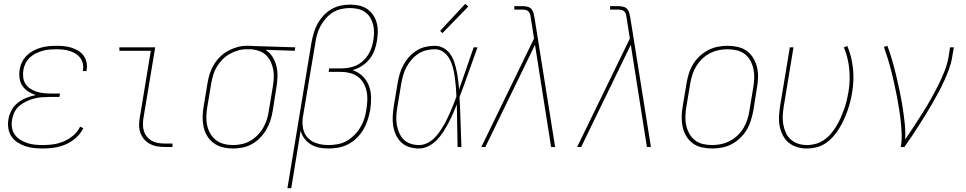

<svg xmlns="http://www.w3.org/2000/svg" viewBox="-20 -767 5040 1002"><path d="M204 8Q180 8 156.5 5.5Q133 3 111 -4.5Q89 -12 70.5 -24.5Q52 -37 39.5 -55.5Q27 -74 23.5 -97.5Q20 -121 24 -145Q28 -169 40.5 -192Q53 -215 73.5 -231Q94 -247 118 -256.5Q142 -266 167 -271Q145 -278 127 -289.5Q109 -301 97 -319Q85 -337 82 -359.5Q79 -382 83 -405Q86 -425 95.5 -444Q105 -463 120.5 -478Q136 -493 155 -503Q174 -513 194 -518.5Q214 -524 234.5 -526Q255 -528 275 -528Q295 -528 315 -526Q335 -524 353.5 -518Q372 -512 388.5 -502Q405 -492 416 -477Q427 -462 431.5 -442.5Q436 -423 432 -402Q432 -401 432 -399.5Q432 -398 431 -396H412Q412 -397 412.5 -398.5Q413 -400 413 -401Q416 -419 412 -436Q408 -453 398 -466Q388 -479 374 -487.5Q360 -496 343.5 -501Q327 -506 309.5 -508Q292 -510 275 -510Q257 -510 239 -508.5Q221 -507 203 -502Q185 -497 167.5 -488.5Q150 -480 136 -467Q122 -454 113.5 -437Q105 -420 102 -402Q99 -383 101 -364.5Q103 -346 112 -331Q121 -316 135.5 -306Q150 -296 167 -290Q184 -284 202.5 -281.5Q221 -279 240 -279H293L290 -261H237Q217 -261 197 -259.5Q177 -258 157 -252.5Q137 -247 117.5 -238Q98 -229 81.5 -215Q65 -201 55.5 -181.5Q46 -162 43 -142Q39 -121 42.5 -100.5Q46 -80 57.5 -64Q69 -48 86 -37.5Q103 -27 122.5 -20.5Q142 -14 162.5 -12Q183 -10 204 -10Q232 -10 259.5 -14Q287 -18 313.5 -29.5Q340 -41 363 -60.5Q386 -80 398 -106L415 -98Q401 -70 376.5 -48Q352 -26 323 -13.5Q294 -1 264 3.5Q234 8 204 8Z M840 0Q819 0 799 -3.5Q779 -7 761.5 -16.5Q744 -26 731.5 -41Q719 -56 712.5 -74.5Q706 -93 706 -114Q706 -135 710 -156L767 -502H603V-520H790L729 -153Q726 -135 726 -117Q726 -99 731 -83Q736 -67 747 -53.5Q758 -40 772.5 -32Q787 -24 804.5 -21Q822 -18 840 -18H880V0Z M1196 8Q1168 8 1142 1.5Q1116 -5 1095.5 -20Q1075 -35 1061.5 -57Q1048 -79 1042.5 -105Q1037 -131 1037.5 -158.5Q1038 -186 1043 -213L1063 -333Q1067 -358 1074.5 -382Q1082 -406 1095.5 -428.5Q1109 -451 1128 -470Q1147 -489 1170 -501.5Q1193 -514 1218 -521Q1243 -528 1268 -528Q1271 -528 1274.5 -528Q1278 -528 1281 -528Q1285 -528 1289 -528Q1293 -528 1297 -527L1521 -520L1518 -502L1366 -507Q1388 -493 1402.5 -470Q1417 -447 1423 -420Q1429 -393 1428 -364.5Q1427 -336 1422 -307L1403 -187Q1399 -162 1391 -137.5Q1383 -113 1369.5 -90Q1356 -67 1337 -47.5Q1318 -28 1294.5 -15Q1271 -2 1246 3Q1221 8 1196 8ZM1196 -10Q1219 -10 1242 -15Q1265 -20 1286 -32Q1307 -44 1324.5 -62Q1342 -80 1354 -101Q1366 -122 1373 -144.5Q1380 -167 1383 -190L1403 -310Q1407 -333 1408.5 -356Q1410 -379 1406.5 -400.5Q1403 -422 1394 -442Q1385 -462 1370.5 -477Q1356 -492 1335 -500Q1314 -508 1292 -510H1278Q1275 -510 1272 -510Q1269 -510 1266 -510Q1244 -510 1221.5 -503.5Q1199 -497 1178 -485Q1157 -473 1140 -455.5Q1123 -438 1111 -417.5Q1099 -397 1092.5 -375Q1086 -353 1082 -330L1062 -210Q1058 -186 1057 -161Q1056 -136 1061 -113Q1066 -90 1077.5 -70Q1089 -50 1107 -36Q1125 -22 1148 -16Q1171 -10 1196 -10Z M1480 215 1606 -548Q1611 -573 1618 -597Q1625 -621 1637.5 -643.5Q1650 -666 1668.5 -686Q1687 -706 1709.5 -719Q1732 -732 1757 -737.5Q1782 -743 1806 -743Q1830 -743 1853.5 -738Q1877 -733 1895.5 -720.5Q1914 -708 1927 -689Q1940 -670 1946 -647.5Q1952 -625 1951.5 -601Q1951 -577 1947 -553Q1943 -528 1934 -503.5Q1925 -479 1908 -458Q1891 -437 1868 -422.5Q1845 -408 1820 -401Q1850 -391 1872 -370Q1894 -349 1905 -320Q1916 -291 1916.5 -258.5Q1917 -226 1912 -193Q1907 -167 1899 -141.5Q1891 -116 1877 -92Q1863 -68 1843 -48Q1823 -28 1798.5 -15Q1774 -2 1747.5 3Q1721 8 1695 8Q1670 8 1646.5 3.5Q1623 -1 1603 -13Q1583 -25 1569 -43.5Q1555 -62 1549 -85L1500 215ZM1694 -10Q1718 -10 1742.5 -14.5Q1767 -19 1789 -31.5Q1811 -44 1829.5 -62.5Q1848 -81 1861 -103Q1874 -125 1881.5 -148.5Q1889 -172 1892 -196Q1896 -220 1897 -244.5Q1898 -269 1893 -291.5Q1888 -314 1876.5 -334Q1865 -354 1847 -367Q1829 -380 1806 -386Q1783 -392 1759 -392H1695L1698 -410H1762Q1781 -410 1800.5 -413.5Q1820 -417 1839 -425.5Q1858 -434 1874 -448.5Q1890 -463 1901 -480.5Q1912 -498 1918.5 -517Q1925 -536 1928 -556Q1932 -577 1932 -598.5Q1932 -620 1927 -639.5Q1922 -659 1911.5 -676Q1901 -693 1884.5 -704.5Q1868 -716 1847.5 -720.5Q1827 -725 1806 -725Q1784 -725 1761 -720Q1738 -715 1717.5 -702.5Q1697 -690 1681 -671.5Q1665 -653 1653.5 -632.5Q1642 -612 1635.5 -589.5Q1629 -567 1626 -545L1561 -158Q1556 -127 1561.5 -97.5Q1567 -68 1586.5 -47.5Q1606 -27 1635 -18.5Q1664 -10 1694 -10Z M2167 8Q2141 8 2116.5 0.5Q2092 -7 2074.5 -23.5Q2057 -40 2046.5 -62.5Q2036 -85 2032 -110Q2028 -135 2029.5 -161Q2031 -187 2035 -213L2055 -333Q2059 -357 2066 -381Q2073 -405 2085 -427.5Q2097 -450 2114.5 -469.5Q2132 -489 2154 -503Q2176 -517 2200.5 -522.5Q2225 -528 2249 -528Q2274 -528 2295 -516Q2316 -504 2329.5 -485Q2343 -466 2350.5 -443.5Q2358 -421 2363 -397Q2368 -373 2371 -349Q2374 -325 2376 -301Q2395 -355 2414 -410Q2433 -465 2452 -520H2472Q2448 -455 2425.5 -390Q2403 -325 2378 -260Q2382 -195 2383.5 -130Q2385 -65 2388 0H2368Q2367 -55 2366 -110.5Q2365 -166 2364 -222Q2354 -197 2343.5 -173Q2333 -149 2320.5 -125.5Q2308 -102 2293.5 -79Q2279 -56 2260 -36.5Q2241 -17 2216.5 -4.5Q2192 8 2167 8ZM2167 -10Q2187 -10 2207 -19Q2227 -28 2242.5 -42.5Q2258 -57 2270.5 -74.5Q2283 -92 2294 -110.5Q2305 -129 2314 -148Q2323 -167 2331.5 -186Q2340 -205 2347.5 -224.5Q2355 -244 2362 -263Q2361 -289 2359 -314Q2357 -339 2353.5 -364Q2350 -389 2344 -413Q2338 -437 2326.5 -458.5Q2315 -480 2295 -495Q2275 -510 2249 -510Q2227 -510 2204.5 -504.5Q2182 -499 2162.5 -486Q2143 -473 2127.5 -455Q2112 -437 2101 -416.5Q2090 -396 2084 -374Q2078 -352 2074 -330L2054 -210Q2050 -187 2048.5 -163.5Q2047 -140 2050.5 -118Q2054 -96 2062.5 -75.5Q2071 -55 2086 -39.5Q2101 -24 2122.5 -17Q2144 -10 2167 -10ZM2289 -594 2277 -606 2408 -747 2424 -733Z M2492 0 2767 -566 2751 -668Q2750 -677 2748 -686.5Q2746 -696 2741 -703.5Q2736 -711 2727 -714Q2718 -717 2708 -717H2664V-735H2708Q2721 -735 2734 -731.5Q2747 -728 2754.5 -718.5Q2762 -709 2765 -696Q2768 -683 2770 -671L2783 -590L2877 0H2856L2772 -533L2513 0Z M2992 0 3267 -566 3251 -668Q3250 -677 3248 -686.5Q3246 -696 3241 -703.5Q3236 -711 3227 -714Q3218 -717 3208 -717H3164V-735H3208Q3221 -735 3234 -731.5Q3247 -728 3254.5 -718.5Q3262 -709 3265 -696Q3268 -683 3270 -671L3283 -590L3377 0H3356L3272 -533L3013 0Z M3697 8Q3669 8 3642.5 2Q3616 -4 3595.5 -19Q3575 -34 3561.5 -56.5Q3548 -79 3542.5 -105Q3537 -131 3537.5 -158.5Q3538 -186 3543 -213L3563 -333Q3567 -358 3575 -383.5Q3583 -409 3597 -432Q3611 -455 3631.5 -474Q3652 -493 3676 -505.5Q3700 -518 3726 -523Q3752 -528 3777 -528Q3804 -528 3830.5 -522Q3857 -516 3877.5 -501Q3898 -486 3911.5 -463.5Q3925 -441 3931 -415Q3937 -389 3936 -361.5Q3935 -334 3930 -307L3911 -187Q3906 -162 3898 -136.5Q3890 -111 3876 -88Q3862 -65 3842 -46Q3822 -27 3798 -14.5Q3774 -2 3748 3Q3722 8 3697 8ZM3697 -10Q3720 -10 3743.5 -15Q3767 -20 3789 -31.5Q3811 -43 3829.5 -60.5Q3848 -78 3860.5 -99.5Q3873 -121 3880.5 -144Q3888 -167 3891 -190L3911 -310Q3915 -334 3916 -359Q3917 -384 3912 -407Q3907 -430 3896 -450.5Q3885 -471 3866.5 -485Q3848 -499 3824.5 -504.5Q3801 -510 3776 -510Q3753 -510 3729.5 -505Q3706 -500 3684 -488.5Q3662 -477 3644 -459.5Q3626 -442 3613 -420.5Q3600 -399 3593 -376Q3586 -353 3582 -330L3562 -210Q3558 -186 3557 -161Q3556 -136 3561 -113Q3566 -90 3577.5 -69.5Q3589 -49 3607 -35Q3625 -21 3648.5 -15.5Q3672 -10 3697 -10Z M4191 8Q4165 8 4140 0.5Q4115 -7 4096 -22.5Q4077 -38 4065.5 -60.5Q4054 -83 4049 -108Q4044 -133 4045.5 -160Q4047 -187 4051 -213L4102 -520H4121L4070 -210Q4066 -186 4065 -162.5Q4064 -139 4068 -116.5Q4072 -94 4081.5 -73.5Q4091 -53 4107.5 -38.5Q4124 -24 4146 -17Q4168 -10 4192 -10Q4214 -10 4237.5 -16.5Q4261 -23 4281 -37Q4301 -51 4317 -70Q4333 -89 4345.5 -110Q4358 -131 4367.5 -153Q4377 -175 4385 -197Q4393 -219 4398.5 -241.5Q4404 -264 4408 -287Q4418 -348 4412 -407.5Q4406 -467 4384 -520L4402 -527Q4425 -472 4431.5 -410Q4438 -348 4427 -284Q4423 -260 4417 -236Q4411 -212 4402.5 -188Q4394 -164 4383 -140.5Q4372 -117 4358.5 -95Q4345 -73 4327 -53Q4309 -33 4287 -18.5Q4265 -4 4240.5 2Q4216 8 4191 8Z M4681 0Q4687 -35 4685.5 -69Q4684 -103 4680.5 -136Q4677 -169 4671.5 -202Q4666 -235 4660 -267.5Q4654 -300 4646.5 -332.5Q4639 -365 4631 -397Q4623 -429 4613.5 -460Q4604 -491 4593 -522L4611 -528Q4625 -490 4636.5 -450.5Q4648 -411 4657.5 -370.5Q4667 -330 4675.5 -289.5Q4684 -249 4690.5 -207.5Q4697 -166 4701.5 -124Q4706 -82 4704 -39Q4727 -73 4749.5 -107.5Q4772 -142 4794 -176.5Q4816 -211 4836 -246.5Q4856 -282 4874.5 -318.5Q4893 -355 4908 -392.5Q4923 -430 4930 -468L4938 -520H4958L4949 -468Q4944 -437 4932.5 -406Q4921 -375 4907.5 -345Q4894 -315 4878 -285.5Q4862 -256 4845.5 -227Q4829 -198 4811 -169Q4793 -140 4775 -112Q4757 -84 4738.5 -56Q4720 -28 4700 0Z"/></svg>

Font: Iosevka SS04 Thin
Style: Italic
Weight: 100
Italic angle: -9°
Monospace: yes
Designer: Belleve Invis
Foundry: Belleve Invis
Version: Version 19.0.0; ttfautohint (v1.8.4)